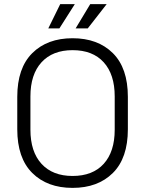

<svg xmlns="http://www.w3.org/2000/svg" viewBox="-20 -900 706 934"><path d="M64 -271V-429Q64 -569 137 -641.5Q210 -714 333 -714Q456 -714 529 -641.5Q602 -569 602 -429V-271Q602 -131 529 -58.5Q456 14 333 14Q210 14 137 -58.5Q64 -131 64 -271ZM538 -269V-431Q538 -538 484.5 -597Q431 -656 333 -656Q236 -656 182 -597Q128 -538 128 -431V-269Q128 -162 182 -103Q236 -44 333 -44Q431 -44 484.5 -103Q538 -162 538 -269ZM348 -762 419 -880H499L407 -762ZM215 -762 273 -880H344L269 -762Z"/></svg>

Font: Space 7353
Style: Regular
Weight: 400
Designer: Christine Claussen + Ruben Lyon  (Space 7353)
Version: Version 1.000;FEAKit 1.0